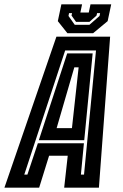

<svg xmlns="http://www.w3.org/2000/svg" viewBox="-60 -870 568 890"><path d="M-39.5 0 201.5 -700H450.5L398.5 0H237.5L254 -148H167.5L121.5 0ZM52.5 -60.5H67L115.5 -206H329L315 -60.5H329.5L385 -636H242ZM120 -220 251.5 -622.5H369.5L330.5 -220ZM202.5 -276H273.5L304.5 -558H284.5ZM252.5 -716 208 -772 224.5 -850H320.5L312.5 -812H351.5L359.5 -850H455.5L439 -772L371.5 -716ZM286.5 -755H354.5L401.5 -796L404 -809H390L387.5 -798L354.5 -768.5H292.5L271.5 -798L274 -809H260L257.5 -796Z"/></svg>

Font: Tourney Condensed Regular
Style: Bold Italic
Weight: 700
Width: 3
Italic angle: -12°
Designer: Tyler Finck
Foundry: Etcetera Type Co
Version: Version 1.010; ttfautohint (v1.8.3)